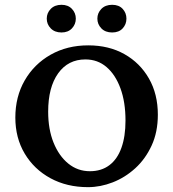

<svg xmlns="http://www.w3.org/2000/svg" viewBox="-20 -771 722 800"><path d="M346.7 8.8Q258.8 8.8 190.4 -28.3Q122.1 -65.4 83 -130.9Q43.9 -196.3 43.9 -281.2Q43.9 -368.2 83 -436Q122.1 -503.9 190.9 -543Q259.8 -582 347.7 -582Q433.6 -582 498.5 -545.4Q563.5 -508.8 600.6 -443.8Q637.7 -378.9 637.7 -293Q637.7 -220.7 611.8 -164.6Q585.9 -108.4 543.5 -69.8Q501 -31.2 449.7 -11.2Q398.4 8.8 346.7 8.8ZM354.5 -57.6Q402.3 -57.6 435.5 -82.5Q468.8 -107.4 485.8 -154.8Q502.9 -202.1 502.9 -268.6Q502.9 -345.7 481.9 -402.8Q460.9 -460 423.8 -491.7Q386.7 -523.4 335.9 -523.4Q263.7 -523.4 222.2 -465.3Q180.7 -407.2 180.7 -305.7Q180.7 -232.4 203.1 -176.8Q225.6 -121.1 264.6 -89.4Q303.7 -57.6 354.5 -57.6ZM236.3 -635.7Q208 -635.7 191.4 -652.8Q174.8 -669.9 174.8 -693.4Q174.8 -716.8 191.4 -733.9Q208 -751 236.3 -751Q263.7 -751 279.8 -733.9Q295.9 -716.8 295.9 -693.4Q295.9 -669.9 279.8 -652.8Q263.7 -635.7 236.3 -635.7ZM447.3 -635.7Q418.9 -635.7 402.3 -652.8Q385.7 -669.9 385.7 -693.4Q385.7 -716.8 402.3 -733.9Q418.9 -751 447.3 -751Q475.6 -751 491.2 -733.9Q506.8 -716.8 506.8 -693.4Q506.8 -669.9 491.2 -652.8Q475.6 -635.7 447.3 -635.7Z"/></svg>

Font: Crimson Pro SemiBold
Style: Regular
Weight: 600
Designer: Jacques Le Bailly
Foundry: Baron von Fonthausen
Version: Version 1.003